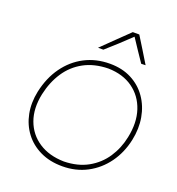

<svg xmlns="http://www.w3.org/2000/svg" viewBox="-168 -1105 1155 1250"><g transform="rotate(20 409.5 -480.0)"><path d="M403 9Q316.5 9 250 -23Q183.5 -55 141.5 -110.8Q99.5 -166.5 85.2 -239Q71 -311.5 88 -393Q110 -495 163.5 -569.5Q217 -644 295 -684.5Q373 -725 469 -725Q554 -725 618.8 -691.5Q683.5 -658 724.2 -599.5Q765 -541 778.2 -466.2Q791.5 -391.5 774 -309Q754 -215 702 -143.2Q650 -71.5 573.5 -31.2Q497 9 403 9ZM403 -24Q498.5 -26 568.5 -65Q638.5 -104 682 -169.5Q725.5 -235 742 -316Q764.5 -422.5 736.8 -506.8Q709 -591 639.8 -640.5Q570.5 -690 469 -692Q371.5 -690 300.5 -651.2Q229.5 -612.5 184.5 -544.5Q139.5 -476.5 120 -387Q98 -282 127.8 -200.8Q157.5 -119.5 228.8 -72.8Q300 -26 403 -24ZM659 -794Q634 -831.5 608.2 -869.2Q582.5 -907 558 -945Q518.5 -907 478.5 -870.2Q438.5 -833.5 396 -796H359Q404.5 -840.5 448.2 -883Q492 -925.5 537 -969H582Q608.5 -926.5 635.8 -882.2Q663 -838 689 -795Z"/></g></svg>

Font: Commissioner Loud Thin
Style: Italic
Weight: 100
Italic angle: -12°
Designer: Kostas Bartsokas
Foundry: Kostas Bartsokas
Version: Version 1.000; ttfautohint (v1.8.3)